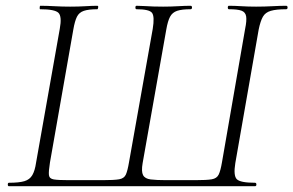

<svg xmlns="http://www.w3.org/2000/svg" viewBox="-20 -645 1016 665"><path d="M11 0Q7 0 7 -6Q7 -12 11 -12Q46 -12 64.5 -17.5Q83 -23 92 -38.5Q101 -54 105 -82L187 -545Q195 -588 182.5 -600.5Q170 -613 119 -613Q117 -613 117.5 -619Q118 -625 119 -625Q142 -625 168.5 -623.5Q195 -622 223 -622Q252 -622 276 -623.5Q300 -625 317 -625Q321 -625 320 -619Q319 -613 317 -613Q287 -613 270.5 -607.5Q254 -602 246.5 -587Q239 -572 234 -543L153 -82Q148 -51 149.5 -38.5Q151 -26 166.5 -23.5Q182 -21 219 -21H335Q375 -21 392.5 -24Q410 -27 416 -40.5Q422 -54 427 -84L509 -545Q516 -588 506.5 -600.5Q497 -613 453 -613Q449 -613 449 -619Q449 -625 453 -625Q466 -625 480.5 -624Q495 -623 511.5 -622.5Q528 -622 545 -622Q572 -622 596.5 -623.5Q621 -625 640 -625Q645 -625 645 -619Q645 -613 640 -613Q610 -613 593.5 -607.5Q577 -602 569 -587Q561 -572 556 -543L474 -80Q469 -51 475.5 -38.5Q482 -26 502 -23.5Q522 -21 556 -21H656Q696 -21 713.5 -24Q731 -27 737.5 -40.5Q744 -54 749 -84L829 -545Q835 -574 832.5 -588.5Q830 -603 816.5 -608Q803 -613 773 -613Q769 -613 769 -619Q769 -625 773 -625Q793 -625 816 -623.5Q839 -622 867 -622Q896 -622 923.5 -623.5Q951 -625 971 -625Q976 -625 976 -619Q976 -613 971 -613Q937 -613 918 -607.5Q899 -602 890.5 -587Q882 -572 876 -543L795 -80Q788 -37 800 -24.5Q812 -12 863 -12Q868 -12 868 -6Q868 0 863 0Z"/></svg>

Font: Cormorant Infant Light
Style: Italic
Weight: 300
Italic angle: -10°
Designer: Christian Thalmann (Catharsis Fonts)
Foundry: Catharsis Fonts
Version: Version 4.001